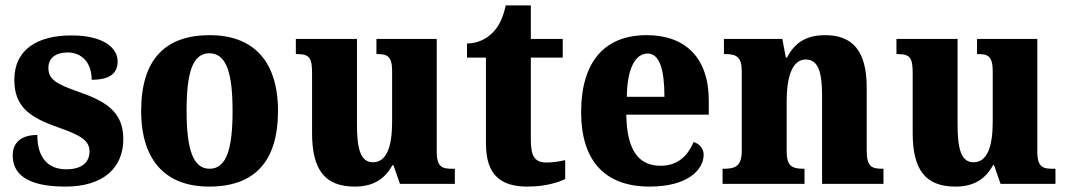

<svg xmlns="http://www.w3.org/2000/svg" viewBox="-20 -680 3948 710"><path d="M222 10C362 10 436 -59 436 -166C436 -266 372 -305 272 -340C185 -370 159 -388 159 -429C159 -466 187 -486 230 -486C281 -486 319 -450 319 -385C385 -385 415 -408 415 -453C415 -501 366 -549 244 -549C117 -549 33 -496 33 -385C33 -287 87 -246 198 -208C277 -180 311 -161 311 -120C311 -83 287 -54 225 -54C160 -54 118 -94 118 -181C69 -181 27 -161 27 -105C27 -39 76 10 222 10Z M753 10C921 10 1008 -82 1008 -270C1008 -458 913 -550 756 -550C589 -550 502 -458 502 -270C502 -82 597 10 753 10ZM755 -56C693 -56 670 -130 670 -270C670 -411 692 -483 754 -483C817 -483 840 -411 840 -270C840 -130 818 -56 755 -56Z M1292 10C1358 10 1402 -16 1431 -69H1435L1459 0H1662V-56H1652C1618 -56 1595 -60 1595 -118V-536H1372V-480H1375C1409 -480 1430 -475 1430 -418V-230C1430 -138 1410 -80 1359 -80C1312 -80 1300 -132 1300 -222V-536H1074V-480H1078C1125 -480 1134 -466 1134 -409V-188C1134 -54 1180 10 1292 10Z M1930 10C2000 10 2048 -7 2070 -18V-88C2050 -83 2025 -79 2000 -79C1956 -79 1943 -105 1943 -163V-467H2061V-536H1943V-660H1850C1841 -616 1825 -584 1807 -565C1789 -544 1756 -520 1707 -519V-467H1777V-149C1777 -31 1834 10 1930 10Z M2382 10C2526 10 2582 -54 2582 -108C2582 -132 2566 -148 2545 -155C2524 -105 2487 -67 2423 -67C2341 -67 2298 -125 2296 -256H2601V-308C2601 -467 2514 -550 2371 -550C2217 -550 2129 -453 2129 -265C2129 -91 2212 10 2382 10ZM2437 -322H2298C2299 -426 2329 -482 2375 -482C2419 -482 2437 -423 2437 -322Z M2652 0H2955V-56H2951C2910 -56 2889 -65 2889 -121V-306C2889 -387 2906 -460 2960 -460C3007 -460 3020 -410 3020 -325V0H3247V-56H3243C3201 -56 3185 -65 3185 -126V-357C3185 -492 3132 -550 3032 -550C2954 -550 2916 -516 2890 -467H2886L2873 -536H2657V-480H2661C2702 -480 2723 -471 2723 -416V-124C2723 -65 2699 -56 2657 -56H2652Z M3513 10C3579 10 3623 -16 3652 -69H3656L3680 0H3883V-56H3873C3839 -56 3816 -60 3816 -118V-536H3593V-480H3596C3630 -480 3651 -475 3651 -418V-230C3651 -138 3631 -80 3580 -80C3533 -80 3521 -132 3521 -222V-536H3295V-480H3299C3346 -480 3355 -466 3355 -409V-188C3355 -54 3401 10 3513 10Z"/></svg>

Font: Noto Serif Lao SemiCondensed ExtraBold
Style: Regular
Weight: 800
Width: 4
Designer: Monotype Design Team
Foundry: Monotype Imaging Inc.
Version: Version 2.003